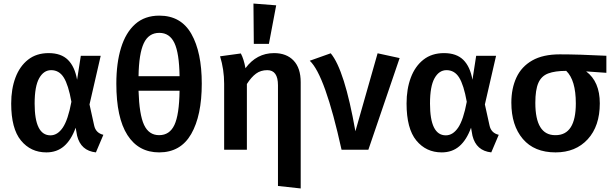

<svg xmlns="http://www.w3.org/2000/svg" viewBox="-20 -843 3452 1081"><path d="M520 15Q435 6 414 -79L406 -124Q381 -55 340.5 -20Q300 15 241 15Q153 15 98 -52Q43 -119 43 -260Q43 -342 67 -406Q91 -470 138 -507Q185 -544 254 -544Q324 -544 362.5 -506Q401 -468 414 -394L435 -529H547L484 -255L510 -137Q519 -94 562 -84ZM264 -81Q304 -81 333.5 -124.5Q363 -168 382 -270Q365 -365 339 -406.5Q313 -448 268 -448Q226 -448 200.5 -402.5Q175 -357 175 -260Q175 -81 264 -81Z M876 15Q760 15 697.5 -82.5Q635 -180 635 -372Q635 -488 661.5 -574Q688 -660 741.5 -707.5Q795 -755 877 -755Q999 -755 1057.5 -652Q1116 -549 1116 -372Q1116 -192 1056.5 -88.5Q997 15 876 15ZM991 -414Q989 -544 962 -601Q935 -658 877 -658Q817 -658 789.5 -599.5Q762 -541 760 -414ZM876 -82Q935 -82 962 -139.5Q989 -197 991 -332H760Q764 -198 791 -140Q818 -82 876 -82Z M1673 218 1545 204V-363Q1545 -448 1485 -448Q1448 -448 1421.5 -428.5Q1395 -409 1370 -370V0H1242V-371Q1242 -452 1219 -526L1336 -542Q1353 -510 1362 -459Q1425 -544 1523 -544Q1593 -544 1633 -502Q1673 -460 1673 -380ZM1494 -596H1409L1407 -823L1535 -813Z M2054 0H1903Q1810 -421 1724 -501L1842 -543Q1920 -450 1981 -104L2106 -543L2230 -516Z M2746 15Q2661 6 2640 -79L2632 -124Q2607 -55 2566.5 -20Q2526 15 2467 15Q2379 15 2324 -52Q2269 -119 2269 -260Q2269 -342 2293 -406Q2317 -470 2364 -507Q2411 -544 2480 -544Q2550 -544 2588.5 -506Q2627 -468 2640 -394L2661 -529H2773L2710 -255L2736 -137Q2745 -94 2788 -84ZM2490 -81Q2530 -81 2559.5 -124.5Q2589 -168 2608 -270Q2591 -365 2565 -406.5Q2539 -448 2494 -448Q2452 -448 2426.5 -402.5Q2401 -357 2401 -260Q2401 -81 2490 -81Z M3108 15Q2988 15 2923.5 -61Q2859 -137 2859 -265Q2859 -345 2887.5 -406.5Q2916 -468 2976.5 -502.5Q3037 -537 3132 -537Q3238 -537 3394 -529V-433L3280 -441Q3357 -384 3357 -261Q3357 -133 3289 -59Q3221 15 3108 15ZM3108 -82Q3222 -82 3222 -261Q3222 -392 3168 -444Q3105 -444 3066.5 -429.5Q3028 -415 3011 -376Q2994 -337 2994 -264Q2994 -82 3106 -82Z"/></svg>

Font: Trujillo Medium
Style: Regular
Weight: 500
Designer: Fira Sans original fonts by bBox Type GmbH, Carrois Corporate GbR, & Edenspiekermann AG / Changes by Cristiano Sobral
Foundry: Fira Sans original fonts by bBox Type GmbH, Carrois Corporate GbR, & Edenspiekermann AG / Changes by Cristiano Sobral
Version: Version 4.301;October 17, 2021;FontCreator 14.0.0.2814 64-bi